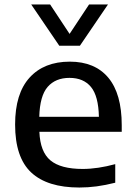

<svg xmlns="http://www.w3.org/2000/svg" viewBox="-20 -828 604 858"><path d="M334.5 10Q191.5 10 119.5 -57.2Q47.5 -124.5 47.5 -271.5Q47.5 -410 112.2 -481.2Q177 -552.5 292 -552.5Q404 -552.5 464 -480.8Q524 -409 524 -268.5V-239H156Q159.5 -149.5 205.5 -111.2Q251.5 -73 349.5 -73Q383 -73 419.8 -78.5Q456.5 -84 495 -94.5V-11.5Q451.5 -0.5 412.2 4.8Q373 10 334.5 10ZM290.5 -480Q228 -480 193 -439.8Q158 -399.5 155.5 -306H422Q420 -399 386.5 -439.5Q353 -480 290.5 -480ZM245 -623.5 119.5 -808H204L291 -676.5L378 -808H462.5L337 -623.5Z"/></svg>

Font: Encode Sans SemiExpanded SemiExpanded Medium
Style: Regular
Weight: 500
Width: 6
Designer: Multiple Designers
Foundry: Impallari Type
Version: Version 3.000; ttfautohint (v1.8.3) -l 8 -r 50 -G 200 -x 14 